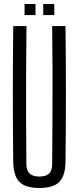

<svg xmlns="http://www.w3.org/2000/svg" viewBox="-20 -930 392 957"><path d="M176 7Q107 7 77 -23.2Q47 -53.5 46 -123Q44 -292 44 -461.5Q44 -631 46 -800H112Q111 -687.5 110.2 -571.8Q109.5 -456 110 -340.8Q110.5 -225.5 111.5 -113Q111.5 -80 127.5 -65Q143.5 -50 176 -50Q209.5 -50 224.8 -65Q240 -80 240 -113Q241 -225.5 241.5 -340.8Q242 -456 241.8 -571.8Q241.5 -687.5 240 -800H306.5Q308.5 -631 308.5 -461.5Q308.5 -292 306.5 -123Q305.5 -53.5 275.5 -23.2Q245.5 7 176 7ZM195.5 -855V-910H250.5V-855ZM102.5 -855V-910H157V-855Z"/></svg>

Font: Big Shoulders Display Thin
Style: Regular
Weight: 400
Version: Version 2.002